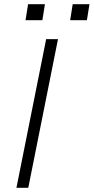

<svg xmlns="http://www.w3.org/2000/svg" viewBox="-20 -898 448 918"><path d="M115.2 0H58.6L200.7 -710.9H257.3ZM395.5 -801.3H315.4L327.6 -877.9H407.7ZM182.6 -801.3H102.1L114.3 -877.9H194.8Z"/></svg>

Font: Franko
Style: Light Italic
Weight: 300
Designer: Google
Version: Version 1.200310; 2013